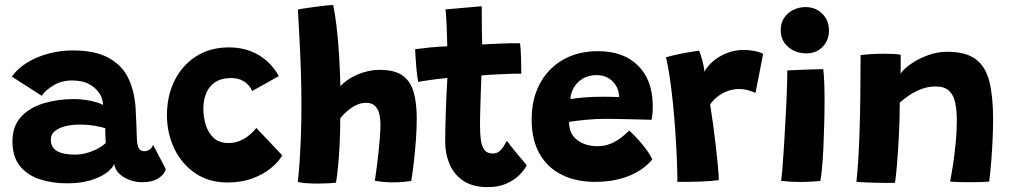

<svg xmlns="http://www.w3.org/2000/svg" viewBox="-20 -742 4146 786"><path d="M255 8.5Q193.5 8.5 142.5 -8.2Q91.5 -25 61.2 -62.8Q31 -100.5 31 -163Q31 -225.5 66.2 -263.8Q101.5 -302 159.2 -319.2Q217 -336.5 283.5 -336.5Q309.5 -336.5 333.5 -332.5Q357.5 -328.5 375.8 -323Q394 -317.5 402 -312.5Q401.5 -325.5 396.8 -340Q392 -354.5 383.5 -364.5Q368.5 -385 342.8 -398.8Q317 -412.5 275 -412.5Q232.5 -412.5 200 -393.2Q167.5 -374 150.5 -350L28.5 -428.5Q51 -460.5 89.2 -484.5Q127.5 -508.5 176.2 -522Q225 -535.5 278.5 -535.5Q367 -535.5 422 -506.5Q477 -477.5 503.5 -425.5Q516 -400.5 524 -370.5Q532 -340.5 535 -301.5Q537 -268 538 -239Q539 -210 540 -184Q541 -146 548.5 -134.5Q556 -123 570 -123Q583 -123 593.2 -130.2Q603.5 -137.5 606.5 -149.5L658.5 -50Q653 -27 627.5 -11.5Q602 4 563 4Q534.5 4 509 -5.8Q483.5 -15.5 467 -32.2Q450.5 -49 447.5 -70.5Q439.5 -51.5 414 -33.2Q388.5 -15 348.5 -3.2Q308.5 8.5 255 8.5ZM288.5 -109Q312 -109 336.8 -116.2Q361.5 -123.5 381.8 -134.5Q402 -145.5 413 -157Q412 -172.5 411.2 -189Q410.5 -205.5 411 -217Q400 -221.5 369.2 -226.8Q338.5 -232 305 -232Q274.5 -232 248 -225.5Q221.5 -219 204.8 -205.5Q188 -192 188 -170.5Q188 -147.5 200.5 -134Q213 -120.5 235.5 -114.8Q258 -109 288.5 -109Z M1135.5 -106Q1120.5 -80 1090 -54.5Q1059.5 -29 1014.5 -12Q969.5 5 911 5Q835 5 779.5 -32.8Q724 -70.5 693.8 -133.2Q663.5 -196 663.5 -271Q663.5 -350 694.8 -412.5Q726 -475 783 -511.5Q840 -548 918 -548Q964.5 -548 1003.5 -533.5Q1042.5 -519 1072.2 -492.5Q1102 -466 1121.5 -430.5L1012.5 -369.5Q1011 -373.5 1005.8 -382Q1000.5 -390.5 990.5 -400Q980.5 -409.5 964.2 -416Q948 -422.5 924 -422.5Q888 -422.5 863 -407Q838 -391.5 825.2 -363Q812.5 -334.5 812.5 -296Q812.5 -264 822 -231.8Q831.5 -199.5 854 -178Q876.5 -156.5 916 -156.5Q939.5 -156.5 959.5 -164.5Q979.5 -172.5 994.2 -183.8Q1009 -195 1018 -205Q1027 -215 1029 -218.5Z M1355.5 5.5Q1344 7.5 1323.2 8.5Q1302.5 9.5 1280.5 9.5Q1254.5 9.5 1232 7.8Q1209.5 6 1199 2Q1203 -28 1206.2 -76.2Q1209.5 -124.5 1211.8 -184.5Q1214 -244.5 1214 -310.5Q1214 -378 1211.8 -448Q1209.5 -518 1206 -583.2Q1202.5 -648.5 1199.5 -702.5Q1203 -704 1221.5 -707Q1240 -710 1264.5 -713.2Q1289 -716.5 1311 -719Q1333 -721.5 1344 -721.5Q1352 -684 1358 -632Q1364 -580 1368 -518.2Q1372 -456.5 1373.5 -389Q1390.5 -408 1416.5 -423.2Q1442.5 -438.5 1473.2 -447.2Q1504 -456 1534.5 -456Q1595.5 -456 1628 -432.8Q1660.5 -409.5 1673.2 -365.2Q1686 -321 1686 -257.5Q1686 -217.5 1682.8 -171.5Q1679.5 -125.5 1674.5 -81Q1669.5 -36.5 1663.5 -1Q1646 1.5 1627.5 3Q1609 4.5 1590.5 4.5Q1570 4.5 1550.2 2.8Q1530.5 1 1514.5 -2Q1518 -24.5 1522 -55Q1526 -85.5 1529.5 -117.8Q1533 -150 1535.2 -179.2Q1537.5 -208.5 1537.5 -229Q1537.5 -258.5 1531.8 -279Q1526 -299.5 1513.2 -310.2Q1500.5 -321 1479 -321Q1460.5 -321 1444 -314.2Q1427.5 -307.5 1413.8 -297.2Q1400 -287 1389.5 -276.2Q1379 -265.5 1373 -257.5Q1373 -206 1370.5 -154.8Q1368 -103.5 1364 -61.5Q1360 -19.5 1355.5 5.5Z M2136.5 -65.5Q2127 -47 2106.8 -26.2Q2086.5 -5.5 2054.2 9.2Q2022 24 1976 24Q1915.5 24 1877.2 -1.5Q1839 -27 1820.8 -69.5Q1802.5 -112 1802.5 -162.5Q1802.5 -190 1803.2 -221.2Q1804 -252.5 1805 -283.2Q1806 -314 1807.2 -341.8Q1808.5 -369.5 1809.8 -390.5Q1811 -411.5 1811.5 -423Q1772 -419 1738.5 -414.2Q1705 -409.5 1692 -406.5Q1687 -434.5 1684.5 -463.5Q1682 -492.5 1680.8 -514Q1679.5 -535.5 1679.5 -540.5Q1708.5 -544.5 1741.5 -547.8Q1774.5 -551 1811 -552.5Q1810.5 -564.5 1810 -590Q1809.5 -615.5 1808.5 -636Q1808 -654.5 1806.5 -673.2Q1805 -692 1804 -703.5L1952 -716.5Q1952 -710.5 1952.2 -688.5Q1952.5 -666.5 1952.5 -635.5Q1952.5 -620 1953 -599.8Q1953.5 -579.5 1954 -560Q1970.5 -561 1992.5 -562Q2014.5 -563 2027.5 -563.5Q2048.5 -564.5 2065.5 -564.8Q2082.5 -565 2093.8 -565Q2105 -565 2109 -564.5Q2112 -541 2113 -504.8Q2114 -468.5 2114 -440.5Q2109 -441 2081.5 -440.2Q2054 -439.5 2027.5 -438Q2009 -437.5 1986.5 -436Q1964 -434.5 1951 -433Q1950.5 -422.5 1949.8 -404.2Q1949 -386 1948.2 -363.2Q1947.5 -340.5 1946.8 -316.2Q1946 -292 1945.5 -269.5Q1945 -247 1945 -229.5Q1945 -196.5 1948.2 -170.2Q1951.5 -144 1962.8 -128.8Q1974 -113.5 1997.5 -113.5Q2013 -113.5 2024 -122.5Q2035 -131.5 2042.2 -143.8Q2049.5 -156 2055 -165.5Q2061.5 -156.5 2073.2 -141.8Q2085 -127 2098.2 -111Q2111.5 -95 2122.2 -82.5Q2133 -70 2136.5 -65.5Z M2650.5 -89.5Q2636.5 -72.5 2615.5 -56Q2594.5 -39.5 2565.2 -26.2Q2536 -13 2498.5 -5.2Q2461 2.5 2414.5 2.5Q2339 2.5 2280.5 -26.2Q2222 -55 2189.2 -111.8Q2156.5 -168.5 2156.5 -253Q2156.5 -337.5 2190.5 -400.2Q2224.5 -463 2285.5 -497.8Q2346.5 -532.5 2428 -532.5Q2531 -532.5 2590.2 -475.2Q2649.5 -418 2652 -317Q2652.5 -298.5 2651.5 -283.5Q2650.5 -268.5 2647.5 -251.5Q2640 -252 2615.5 -252.5Q2591 -253 2560.2 -253.8Q2529.5 -254.5 2502.2 -255Q2475 -255.5 2462 -255.5Q2418.5 -255.5 2377.8 -251.5Q2337 -247.5 2309.5 -243Q2309.5 -234 2310.8 -225.2Q2312 -216.5 2314.5 -208.5Q2321 -188 2337.2 -173.5Q2353.5 -159 2376.2 -151.2Q2399 -143.5 2424.5 -143.5Q2447.5 -143.5 2466.8 -149.2Q2486 -155 2502 -164.5Q2518 -174 2531.2 -185.2Q2544.5 -196.5 2556 -207.5Q2559 -205 2571.5 -192.8Q2584 -180.5 2599.5 -162.8Q2615 -145 2629 -125.5Q2643 -106 2650.5 -89.5ZM2315 -336.5Q2337.5 -340 2370.5 -343Q2403.5 -346 2447 -346Q2470.5 -346 2488.8 -345.5Q2507 -345 2514.5 -344.5Q2514.5 -355 2511.5 -367.5Q2507.5 -384.5 2495.8 -400Q2484 -415.5 2465.8 -425Q2447.5 -434.5 2422 -434.5Q2390 -434.5 2366.2 -420.5Q2342.5 -406.5 2329.5 -384Q2316.5 -361.5 2315 -336.5Z M2863.5 -448Q2875 -470.5 2898.8 -491Q2922.5 -511.5 2955.2 -524.5Q2988 -537.5 3025 -537.5Q3047.5 -537.5 3070.5 -533Q3093.5 -528.5 3104 -521L3073 -362Q3062 -366.5 3044.5 -372Q3027 -377.5 3004.5 -377.5Q2981.5 -377.5 2959.8 -369.8Q2938 -362 2919.5 -348Q2901 -334 2887 -314.5Q2892 -285.5 2898.2 -240.5Q2904.5 -195.5 2910 -148Q2915.5 -100.5 2919 -61.5Q2922.5 -22.5 2922.5 -4.5Q2887.5 0 2841.5 1.5Q2795.5 3 2753 2.5Q2753 -39.5 2750.8 -93Q2748.5 -146.5 2744.5 -204.8Q2740.5 -263 2734.8 -319.8Q2729 -376.5 2721.8 -425Q2714.5 -473.5 2706.5 -507.5Q2730.5 -514.5 2759.5 -520.5Q2788.5 -526.5 2812 -530.2Q2835.5 -534 2842 -534.5Q2848 -520.5 2855.5 -493.2Q2863 -466 2863.5 -448Z M3338 -1Q3329.5 -0.5 3305.8 1.2Q3282 3 3255.5 3Q3236 3 3216.2 1.8Q3196.5 0.5 3177.5 -1.5Q3180 -14.5 3183.2 -54.8Q3186.5 -95 3189.8 -149.5Q3193 -204 3196.2 -262.2Q3199.5 -320.5 3201.2 -371.5Q3203 -422.5 3203 -453.5Q3213 -454 3232.5 -455Q3252 -456 3274.5 -456.8Q3297 -457.5 3317.5 -458.2Q3338 -459 3350 -459Q3352.5 -443.5 3354 -409Q3355.5 -374.5 3355.5 -332Q3355.5 -286.5 3354.2 -235.5Q3353 -184.5 3350.8 -136.8Q3348.5 -89 3345 -52.8Q3341.5 -16.5 3338 -1ZM3282 -523.5Q3237 -523.5 3206.5 -549.8Q3176 -576 3176 -619Q3176 -648.5 3190.5 -669.5Q3205 -690.5 3228.2 -701.8Q3251.5 -713 3277.5 -713Q3319 -713 3346.2 -686Q3373.5 -659 3373.5 -616.5Q3373.5 -577 3347.5 -550.2Q3321.5 -523.5 3282 -523.5Z M3644 6.5Q3629 7 3607 6.8Q3585 6.5 3562 6Q3543.5 5.5 3519.5 4.5Q3495.5 3.5 3486 2.5Q3490.5 -39.5 3493.8 -92.5Q3497 -145.5 3499 -210Q3501 -274.5 3502 -351Q3503 -427.5 3503 -516.5Q3522 -519 3548 -520.5Q3574 -522 3600.5 -522Q3619 -522 3636.2 -521.2Q3653.5 -520.5 3667 -518Q3667 -513.5 3667.2 -499.8Q3667.5 -486 3667.2 -469.8Q3667 -453.5 3666.5 -440.5Q3679.5 -459.5 3709 -480.2Q3738.5 -501 3777.5 -515.5Q3816.5 -530 3858 -530Q3934.5 -530 3975 -499.2Q4015.5 -468.5 4030.5 -407.2Q4045.5 -346 4045.5 -254Q4045.5 -222 4043.8 -179.2Q4042 -136.5 4038.5 -89.5Q4035 -42.5 4029.5 1.5Q4019.5 2.5 3997.8 3.2Q3976 4 3952 4Q3926.5 4 3903.5 3.2Q3880.5 2.5 3869.5 1.5Q3875 -26.5 3881.5 -68.5Q3888 -110.5 3892.5 -158.2Q3897 -206 3897 -249.5Q3897 -291.5 3890.2 -322.5Q3883.5 -353.5 3864.8 -370.8Q3846 -388 3809.5 -388Q3779.5 -388 3752 -377.5Q3724.5 -367 3702 -351.8Q3679.5 -336.5 3663.5 -322Q3663 -243 3659.5 -179.2Q3656 -115.5 3652 -68.8Q3648 -22 3644 6.5Z"/></svg>

Font: Grandstander Thin
Style: Bold
Weight: 700
Version: Version 1.200